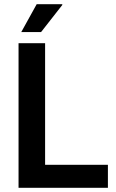

<svg xmlns="http://www.w3.org/2000/svg" viewBox="-20 -891 550 911"><path d="M81 -739 154 -871H275L276 -868L175 -739ZM68 0V-686H194V-109H492V0Z"/></svg>

Font: Archivo SemiCondensed SemiBold
Style: Regular
Weight: 600
Width: 4
Designer: Hector Gatti
Foundry: Omnibus-Type
Version: Version 2.001; ttfautohint (v1.8.3)